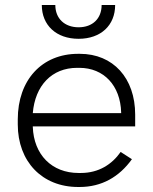

<svg xmlns="http://www.w3.org/2000/svg" viewBox="-20 -741 611 767"><path d="M147 -721C147 -640 205 -586 294 -586C383 -586 440 -640 440 -721H386C386 -667 350 -632 294 -632C238 -632 201 -667 201 -721ZM292 6H298C386 6 456 -34 507 -105L462 -134C427 -84 374 -50 303 -50H294C187 -50 115 -123 111 -234V-236H520V-283C520 -429 432 -526 299 -526H292C147 -526 51 -421 51 -264V-244C51 -96 148 6 292 6ZM111 -289C120 -399 187 -470 288 -470H297C395 -470 461 -399 464 -292V-289Z"/></svg>

Font: Fixel Text Light
Style: Regular
Weight: 300
Width: 4
Designer: AlfaBravo + MacPaw
Foundry: Kyrylo Tkachov, Marchela Mozhyna, Serhii Makarenko, Maria Weinstein, Zakhar Kryvoshyya
Version: Version 1.211